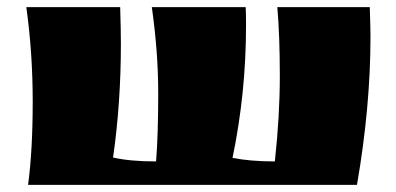

<svg xmlns="http://www.w3.org/2000/svg" viewBox="-20 -520 1113 540"><path d="M1022 -417Q1022 -220 984 0H59Q72 -98 72 -234.5Q72 -371 54 -500H318Q320 -432 320 -398Q320 -230 298 -77Q345 -66 419 -66Q425 -143 425 -258Q425 -373 407 -500H671Q672 -483 672 -449Q672 -259 634 -76Q684 -66 753 -66Q767 -194 767 -306.5Q767 -419 760 -500H1020Q1022 -440 1022 -417Z"/></svg>

Font: Ruslan Display
Style: Regular
Weight: 400
Version: Version 1.000